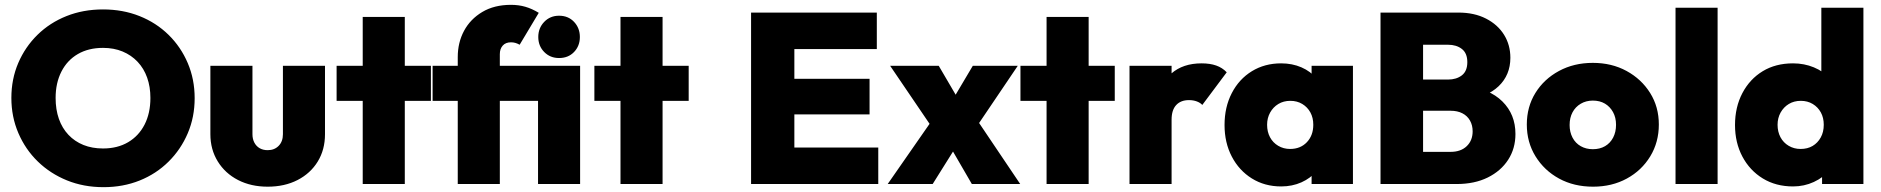

<svg xmlns="http://www.w3.org/2000/svg" viewBox="-20 -761 7777 794"><path d="M408 13Q326 13 257 -15Q188 -43 136.5 -93Q85 -143 56 -210.5Q27 -278 27 -356Q27 -434 55.5 -500.5Q84 -567 135 -617Q186 -667 255 -694.5Q324 -722 406 -722Q488 -722 557 -694.5Q626 -667 677 -617Q728 -567 756.5 -500Q785 -433 785 -355Q785 -277 756.5 -210Q728 -143 677 -92.5Q626 -42 557.5 -14.5Q489 13 408 13ZM406 -147Q466 -147 510 -173Q554 -199 578 -246Q602 -293 602 -356Q602 -402 588.5 -440Q575 -478 549 -505.5Q523 -533 487 -548Q451 -563 406 -563Q346 -563 302 -537.5Q258 -512 234 -465Q210 -418 210 -356Q210 -308 223.5 -269.5Q237 -231 263 -203.5Q289 -176 325 -161.5Q361 -147 406 -147Z M1087 11Q1018 11 964.5 -16.5Q911 -44 880.5 -93.5Q850 -143 850 -206V-489H1024V-206Q1024 -186 1032 -171Q1040 -156 1054 -148Q1068 -140 1087 -140Q1115 -140 1132.5 -158Q1150 -176 1150 -206V-489H1324V-206Q1324 -142 1294 -93Q1264 -44 1210.5 -16.5Q1157 11 1087 11Z M1480 0V-691H1654V0ZM1372 -344V-489H1762V-344Z M1873 0V-525Q1873 -585 1899 -633.5Q1925 -682 1974.5 -711.5Q2024 -741 2093 -741Q2125 -741 2152.5 -733Q2180 -725 2208 -708L2129 -576Q2120 -581 2111.5 -583.5Q2103 -586 2093 -586Q2071 -586 2059 -572.5Q2047 -559 2047 -537V0ZM1769 -344V-489H2269V-344ZM2205 0V-489H2379V0ZM2292 -521Q2255 -521 2230.5 -546Q2206 -571 2206 -608Q2206 -645 2230.5 -670.5Q2255 -696 2292 -696Q2330 -696 2354 -670.5Q2378 -645 2378 -608Q2378 -571 2354 -546Q2330 -521 2292 -521Z M2546 0V-691H2720V0ZM2438 -344V-489H2828V-344Z M3086 0V-709H3265V0ZM3228 0V-151H3612V0ZM3228 -288V-435H3576V-288ZM3228 -558V-709H3606V-558Z M3999 0 3894 -181 3854 -205 3661 -489H3862L3965 -313L4003 -291L4199 0ZM3651 0 3852 -289 3951 -182 3837 0ZM3997 -205 3898 -312 4003 -489H4189Z M4308 0V-691H4482V0ZM4200 -344V-489H4590V-344Z M4651 0V-489H4825V0ZM4825 -266 4747 -332Q4776 -415 4824 -457Q4872 -499 4949 -499Q4984 -499 5009.5 -490Q5035 -481 5053 -462L4952 -327Q4944 -336 4929.5 -341.5Q4915 -347 4897 -347Q4863 -347 4844 -326.5Q4825 -306 4825 -266Z M5278 10Q5210 10 5157 -23Q5104 -56 5074 -113.5Q5044 -171 5044 -244Q5044 -318 5074 -376Q5104 -434 5157 -466.5Q5210 -499 5278 -499Q5324 -499 5362 -482.5Q5400 -466 5424.5 -436Q5449 -406 5454 -368V-122Q5449 -83 5424.5 -53.5Q5400 -24 5362 -7Q5324 10 5278 10ZM5315 -145Q5358 -145 5384.5 -173Q5411 -201 5411 -245Q5411 -274 5399 -296Q5387 -318 5365.5 -331Q5344 -344 5316 -344Q5288 -344 5266.5 -331Q5245 -318 5232.5 -295.5Q5220 -273 5220 -245Q5220 -216 5232 -193.5Q5244 -171 5266 -158Q5288 -145 5315 -145ZM5404 0V-131L5429 -251L5404 -369V-489H5575V0Z M5831 0V-133H5979Q6021 -133 6045.5 -156.5Q6070 -180 6070 -218Q6070 -243 6059 -262.5Q6048 -282 6027.5 -292.5Q6007 -303 5979 -303H5831V-432H5968Q6003 -432 6025.5 -449.5Q6048 -467 6048 -504Q6048 -541 6025.5 -558.5Q6003 -576 5968 -576H5831V-709H6011Q6077 -709 6125.5 -684Q6174 -659 6200 -617Q6226 -575 6226 -522Q6226 -451 6177.5 -404.5Q6129 -358 6037 -347V-407Q6139 -395 6193 -341.5Q6247 -288 6247 -207Q6247 -147 6217 -100.5Q6187 -54 6132.5 -27Q6078 0 6004 0ZM5689 0V-709H5865V0Z M6568 11Q6489 11 6427.5 -22.5Q6366 -56 6330 -114.5Q6294 -173 6294 -246Q6294 -319 6329.5 -376.5Q6365 -434 6427 -467.5Q6489 -501 6567 -501Q6645 -501 6706.5 -467.5Q6768 -434 6804 -376.5Q6840 -319 6840 -246Q6840 -173 6804.5 -114.5Q6769 -56 6707.5 -22.5Q6646 11 6568 11ZM6567 -144Q6596 -144 6617.5 -156.5Q6639 -169 6651 -192Q6663 -215 6663 -245Q6663 -275 6650.5 -297.5Q6638 -320 6617 -332.5Q6596 -345 6567 -345Q6539 -345 6517 -332Q6495 -319 6483 -296.5Q6471 -274 6471 -244Q6471 -215 6483 -192Q6495 -169 6517 -156.5Q6539 -144 6567 -144Z M6909 0V-729H7083V0Z M7395 10Q7324 10 7270 -23Q7216 -56 7185.5 -113.5Q7155 -171 7155 -244Q7155 -318 7185.5 -376Q7216 -434 7269.5 -466.5Q7323 -499 7395 -499Q7441 -499 7481 -482.5Q7521 -466 7548 -436Q7575 -406 7580 -368V-129Q7575 -91 7548 -59Q7521 -27 7481 -8.5Q7441 10 7395 10ZM7426 -145Q7455 -145 7476 -157.5Q7497 -170 7509.5 -192.5Q7522 -215 7522 -245Q7522 -274 7510 -296Q7498 -318 7476.5 -331Q7455 -344 7427 -344Q7399 -344 7377.5 -331Q7356 -318 7343.5 -295.5Q7331 -273 7331 -245Q7331 -216 7343 -193.5Q7355 -171 7377 -158Q7399 -145 7426 -145ZM7686 0H7515V-131L7540 -251L7512 -369V-729H7686Z"/></svg>

Font: Outfit ExtraBold
Style: Regular
Weight: 800
Designer: Rodrigo Fuenzalida
Foundry: fragTYPE
Version: Version 1.100;gftools[0.9.27]